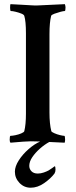

<svg xmlns="http://www.w3.org/2000/svg" viewBox="-20 -666 355 900"><path d="M29.3 2.9Q25.4 -1 25.4 -10.7Q25.4 -29.3 29.3 -29.3Q37.1 -29.3 51.8 -32.2Q66.4 -35.2 79.1 -40.5Q91.8 -45.9 93.8 -50.8Q97.7 -66.4 99.6 -86.9Q101.6 -107.4 101.6 -132.8V-509.8Q101.6 -566.4 93.8 -591.8Q91.8 -597.7 79.6 -602.5Q67.4 -607.4 53.2 -610.8Q39.1 -614.3 31.2 -614.3Q27.3 -614.3 27.3 -628.9Q27.3 -644.5 29.3 -646.5L84 -643.6Q108.4 -642.6 127.4 -641.1Q146.5 -639.6 159.2 -640.6L284.2 -646.5Q287.1 -637.7 287.1 -630.9Q287.1 -614.3 283.2 -614.3Q277.3 -614.3 262.7 -610.4Q248 -606.4 234.9 -601.6Q221.7 -596.7 219.7 -591.8Q215.8 -576.2 213.9 -555.2Q211.9 -534.2 211.9 -505.9V-138.7Q211.9 -85 220.7 -50.8Q222.7 -46.9 234.9 -41.5Q247.1 -36.1 261.2 -32.7Q275.4 -29.3 281.2 -29.3Q285.2 -29.3 285.2 -10.7Q285.2 -4.9 283.2 2.9L159.2 -2.9Q125 -4.9 88.9 -2Q52.7 1 29.3 2.9ZM124 213.9Q92.8 213.9 71.3 191.4Q49.8 168.9 49.8 138.7Q49.8 114.3 67.9 85.9Q85.9 57.6 113.8 33.2Q141.6 8.8 168.9 -2.9L211.9 -1Q188.5 11.7 167 30.8Q145.5 49.8 131.3 70.8Q117.2 91.8 117.2 111.3Q117.2 126 127.4 136.7Q137.7 147.5 157.2 147.5Q170.9 147.5 185.1 142.6Q199.2 137.7 208 132.8Q215.8 127.9 225.6 121.1Q235.4 114.3 236.3 113.3Q240.2 113.3 240.2 128.9Q240.2 139.6 235.4 147.5Q217.8 170.9 187 192.4Q156.2 213.9 124 213.9Z"/></svg>

Font: Crimson Text SemiBold
Style: Regular
Weight: 600
Designer: Sebastian Kosch
Foundry: Sebastian Kosch
Version: Version 1.100; ttfautohint (v1.8.4)